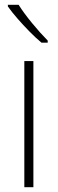

<svg xmlns="http://www.w3.org/2000/svg" viewBox="-20 -785 242 805"><path d="M120 0H82V-529H120ZM58 -765Q80 -730 115 -687.5Q150 -645 180 -615V-606H154Q130 -626 103.5 -653Q77 -680 53 -707.5Q29 -735 13 -758V-765Z"/></svg>

Font: Noto Sans Arabic UI SmCn XLt
Style: Regular
Weight: 200
Width: 4
Designer: Monotype Design Team, Nadine Chahine and Nizar Qandah
Foundry: Monotype Imaging Inc.
Version: Version 2.010; ttfautohint (v1.8.4.7-5d5b)